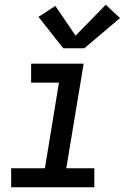

<svg xmlns="http://www.w3.org/2000/svg" viewBox="-20 -788 540 808"><path d="M27 0V-80H169L228 -440H111V-520H332L259 -80H377V0ZM246 -585 142 -717 213 -763 298 -638 425 -768 485 -712 335 -585Z"/></svg>

Font: Iosevka SS04 Medium Oblique
Style: Regular
Weight: 500
Italic angle: -9°
Monospace: yes
Designer: Belleve Invis
Foundry: Belleve Invis
Version: Version 19.0.0; ttfautohint (v1.8.4)